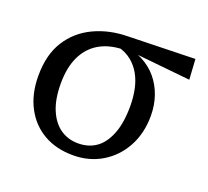

<svg xmlns="http://www.w3.org/2000/svg" viewBox="-93 -602 787 728"><g transform="rotate(20 300.0 -238.0)"><path d="M267 13Q199 13 148.5 -16Q98 -45 69.5 -99Q41 -153 41 -226Q41 -311 76.5 -367Q112 -423 173 -452Q234 -481 309 -482L579 -489L584 -407L318 -434L307 -429Q251 -427 212 -403.5Q173 -380 152 -336Q131 -292 131 -227Q131 -164 149 -121.5Q167 -79 198 -57.5Q229 -36 270 -36Q311 -36 341.5 -57Q372 -78 390 -123Q408 -168 408 -237Q408 -271 401.5 -303Q395 -335 380.5 -361Q366 -387 343 -405.5Q320 -424 287 -432L300 -446Q347 -441 383 -422.5Q419 -404 443.5 -375Q468 -346 481 -308.5Q494 -271 494 -228Q494 -158 464.5 -103.5Q435 -49 383.5 -18Q332 13 267 13Z"/></g></svg>

Font: Source Serif 4 18pt
Style: Regular
Weight: 400
Designer: Frank Grießhammer
Foundry: Adobe Systems Incorporated
Version: Version 4.004;hotconv 1.0.116;makeotfexe 2.5.65601